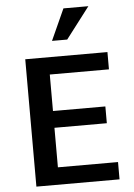

<svg xmlns="http://www.w3.org/2000/svg" viewBox="-63 -1028 751 1075"><g transform="rotate(-5 312.5 -490.5)"><path d="M97.2 -715.8H559.1V-618.7H226.6V-413.6H521V-319.3H226.6V-97.2H564.5V0H97.2ZM255.4 -805.2 335 -981H475.1L340.8 -805.2Z"/></g></svg>

Font: Monda SemiBold
Style: Regular
Weight: 600
Designer: Vernon Adams
Foundry: Vernon Adams
Version: Version 2.200